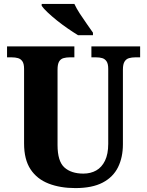

<svg xmlns="http://www.w3.org/2000/svg" viewBox="-20 -951 751 981"><path d="M365 10Q288 10 228.5 -13Q169 -36 136 -86Q103 -136 103 -218V-599Q103 -625 94.5 -637.5Q86 -650 72 -654Q58 -658 40 -658H16V-714H360V-658H336Q319 -658 304.5 -654Q290 -650 282 -636.5Q274 -623 274 -595V-210Q274 -127 309 -95.5Q344 -64 406 -64Q443 -64 471.5 -80Q500 -96 516.5 -130Q533 -164 533 -216V-599Q533 -625 524.5 -637.5Q516 -650 502.5 -654Q489 -658 471 -658H447V-714H696V-658H671Q654 -658 639.5 -654Q625 -650 616.5 -636.5Q608 -623 608 -595V-214Q608 -147 583 -96.5Q558 -46 504.5 -18Q451 10 365 10ZM379 -771Q356 -785 327.5 -804.5Q299 -824 271.5 -846Q244 -868 223 -888Q202 -908 193 -921V-931H360Q370 -909 387.5 -882Q405 -855 423.5 -829Q442 -803 455 -784V-771Z"/></svg>

Font: Noto Serif Khmer SemiCondensed ExtraBold
Style: Regular
Weight: 800
Width: 4
Designer: Danh Hong and the Monotype Design Team
Foundry: Monotype Imaging Inc.
Version: Version 2.004